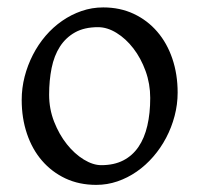

<svg xmlns="http://www.w3.org/2000/svg" viewBox="-20 -489 543 523"><path d="M389.2 -222.2Q389.2 -260.7 376.5 -295.7Q363.8 -330.6 343.3 -357.2Q322.8 -383.8 297.4 -399.4Q272 -415 247.1 -415Q210 -415 184.6 -400.9Q159.2 -386.7 143.3 -362.1Q127.4 -337.4 120.6 -303.7Q113.8 -270 113.8 -231Q113.8 -192.4 127.4 -157.5Q141.1 -122.6 162.1 -96.2Q183.1 -69.8 208.3 -54.4Q233.4 -39.1 255.9 -39.1Q290.5 -39.1 315.7 -52Q340.8 -64.9 357.2 -88.9Q373.5 -112.8 381.3 -146.5Q389.2 -180.2 389.2 -222.2ZM463.9 -236.8Q463.9 -204.6 455.6 -173.1Q447.3 -141.6 432.6 -113.8Q418 -85.9 397.5 -62.3Q377 -38.6 352.3 -21.5Q327.6 -4.4 299.8 5.1Q272 14.6 242.2 14.6Q195.8 14.6 158.4 -2.9Q121.1 -20.5 94.5 -51.3Q67.9 -82 53.5 -124.5Q39.1 -167 39.1 -216.8Q39.1 -249 47.1 -280.3Q55.2 -311.5 69.6 -339.6Q84 -367.7 104.2 -391.4Q124.5 -415 149.2 -432.1Q173.8 -449.2 202.1 -459Q230.5 -468.8 261.2 -468.8Q307.1 -468.8 344.5 -451.2Q381.8 -433.6 408.4 -402.6Q435.1 -371.6 449.5 -329.1Q463.9 -286.6 463.9 -236.8Z"/></svg>

Font: Subset of Gentium
Style: Regular
Weight: 400
Designer: J. Victor Gaultney
Version: Version 1.02; 2005; OFL release